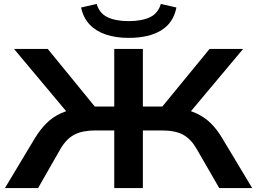

<svg xmlns="http://www.w3.org/2000/svg" viewBox="-20 -953 1303 973"><path d="M5 0 157 -253Q184 -297 215.5 -328.5Q247 -360 290 -379.5Q333 -399 393 -407L335 -366L51 -705H222L476 -394L442 -413H559V-705H704V-413H821L787 -394L1042 -705H1212L928 -366L871 -407Q930 -399 973 -379.5Q1016 -360 1048 -328.5Q1080 -297 1106 -253L1258 0H1091L975 -201Q947 -249 907.5 -270.5Q868 -292 799 -292H704V0H559V-292H465Q399 -292 358.5 -271.5Q318 -251 288 -201L173 0ZM632 -761Q567 -761 516.5 -778Q466 -795 434 -829Q402 -863 391 -915L470 -933Q484 -885 525.5 -865.5Q567 -846 632 -846Q698 -846 739.5 -865.5Q781 -885 795 -933L874 -915Q859 -837 796.5 -799Q734 -761 632 -761Z"/></svg>

Font: Nunito Sans 10pt Expanded
Style: Bold
Weight: 700
Width: 7
Designer: Vernon Adams
Foundry: Vernon Adams
Version: Version 3.101;gftools[0.9.27]